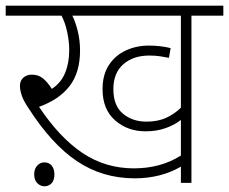

<svg xmlns="http://www.w3.org/2000/svg" viewBox="-20 -642 804 674"><path d="M652 -587V0H615V-57Q544 -16 453 -16Q340 -16 250.5 -76Q161 -136 81 -261Q63 -287 56.5 -306.5Q50 -326 50 -340Q50 -359 62 -369.5Q74 -380 92 -380Q114 -380 130 -367.5Q146 -355 162 -330Q194 -351 208.5 -386Q223 -421 223 -466Q223 -496 216 -529Q209 -562 196 -587H0V-622H764V-587ZM494 -215Q535 -215 564.5 -229Q594 -243 615 -264V-587H234Q245 -565 253 -532.5Q261 -500 261 -465Q261 -387 224 -339.5Q187 -292 117 -267Q189 -159 269.5 -105Q350 -51 450 -51Q544 -51 615 -96V-221Q594 -204 562 -192.5Q530 -181 491 -181Q428 -181 384 -219.5Q340 -258 340 -329Q340 -380 362.5 -414Q385 -448 422 -465Q459 -482 503 -482Q523 -482 544 -479.5Q565 -477 579 -473L573 -439Q558 -442 541.5 -444.5Q525 -447 504 -447Q448 -447 413 -416.5Q378 -386 378 -329Q378 -271 411.5 -243Q445 -215 494 -215ZM100 -30Q100 -49 110.5 -60.5Q121 -72 136 -72Q152 -72 161.5 -60.5Q171 -49 171 -30Q171 -9 161 1.5Q151 12 136 12Q122 12 111 1Q100 -10 100 -30Z"/></svg>

Font: Noto Sans Devanagari ExtraLight
Style: Regular
Weight: 200
Designer: Jelle Bosma - Monotype Design Team
Foundry: Monotype Imaging Inc.
Version: Version 2.004; ttfautohint (v1.8.4.7-5d5b)